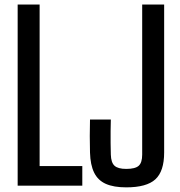

<svg xmlns="http://www.w3.org/2000/svg" viewBox="-20 -820 794 848"><path d="M58 0V-800H155V-86.5H343.5V0ZM537.5 7.5Q482 7.5 447.2 -8Q412.5 -23.5 395.8 -57.5Q379 -91.5 377.5 -146.5Q376.5 -184 376.5 -219Q376.5 -254 377.5 -292H469.5Q469 -267 468.5 -240.8Q468 -214.5 468.5 -188.2Q469 -162 469.5 -137Q470.5 -102 485.8 -88Q501 -74 537.5 -74Q577.5 -74 592.8 -88Q608 -102 608 -137V-800H705V-146.5Q705 -63.5 666.2 -28Q627.5 7.5 537.5 7.5Z"/></svg>

Font: Big Shoulders Text Thin SemiBold
Style: Regular
Weight: 600
Version: Version 2.002